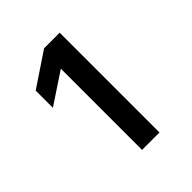

<svg xmlns="http://www.w3.org/2000/svg" viewBox="-136 -931 600 600"><g transform="rotate(-45 164.0 -630.5)"><path d="M224 -410H147V-816L215 -814L43 -700V-776L155 -851H224Z"/></g></svg>

Font: Asta Sans SemiBold
Style: Regular
Weight: 600
Designer: 42dot
Version: Version 1.000